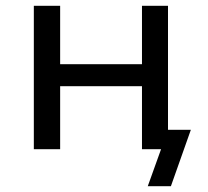

<svg xmlns="http://www.w3.org/2000/svg" viewBox="-20 -516 720 664"><path d="M491 128 537 0H474V-67H640L571 128ZM97 0V-496H188V-294H471V-496H561V0H471V-218H188V0Z"/></svg>

Font: Nunito Sans 7pt
Style: Regular
Weight: 400
Designer: Vernon Adams
Foundry: Vernon Adams
Version: Version 3.101;gftools[0.9.27]